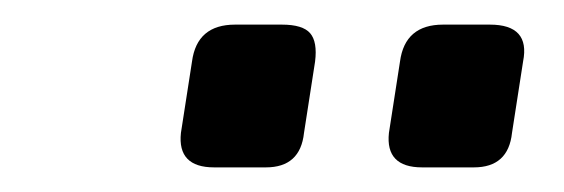

<svg xmlns="http://www.w3.org/2000/svg" viewBox="-20 -723 458 156"><path d="M340 -703H378Q411 -703 405 -673L396 -615Q393 -587 365 -587H323Q293 -587 296 -615L305 -673Q309 -703 340 -703ZM171 -703H209Q226 -703 232 -696Q238 -689 236 -673L227 -615Q224 -587 196 -587H154Q124 -587 127 -615L136 -673Q140 -703 171 -703Z"/></svg>

Font: Exo 2.0 Semi Bold
Style: Italic
Weight: 600
Italic angle: -8°
Designer: Natanael Gama
Version: Version 1.001;PS 001.001;hotconv 1.0.70;makeotf.lib2.5.58329